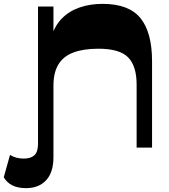

<svg xmlns="http://www.w3.org/2000/svg" viewBox="-120 -764 873 994"><path d="M15.3 210Q-27.2 210 -55.6 195.9Q-84 181.8 -100.5 153.8L-68.2 38Q-52.7 47.5 -35.2 52.3Q-17.7 57 2.8 57Q39.3 57 58 39.8Q76.8 22.5 76.8 -20.5V-73.7H156.7V49.8Q156.7 128.5 118.7 169.3Q80.7 210 15.3 210ZM587.3 0V-326.5Q587.3 -422.3 543.3 -467Q499.3 -511.8 389.3 -511.8Q310.8 -511.8 258.9 -491.8Q207 -471.8 181.9 -429.6Q156.7 -387.5 156.7 -320.5V0H76.8V-730H156.7V-545L144.2 -566.5Q161.5 -628.5 199.5 -667.5Q237.5 -706.5 291.7 -725.2Q346 -744 410.7 -744Q547 -744 607.1 -670.3Q667.2 -596.5 667.2 -446.3V0Z"/></svg>

Font: Savate ExtraLight
Style: Regular
Weight: 200
Designer: Max Esnée
Foundry: Plomb Type
Version: Version 2.000